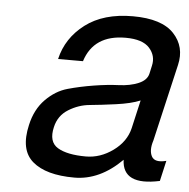

<svg xmlns="http://www.w3.org/2000/svg" viewBox="-45 -585 644 653"><g transform="rotate(5 277.0 -258.0)"><path d="M539 -60 523 10Q397 37 394 -51Q319 24 232 24Q135 24 89 -15.5Q43 -55 63 -141Q75 -195 108.5 -229Q142 -263 183 -274.5Q224 -286 270.5 -293.5Q317 -301 355.5 -302.5Q394 -304 422.5 -316Q451 -328 456 -351L462 -378Q470 -412 446.5 -438.5Q423 -465 365 -465Q256 -465 227 -373H142Q159 -446 221 -493Q283 -540 383 -540Q482 -540 523.5 -495.5Q565 -451 550 -388L489 -125Q478 -91 489 -70.5Q500 -50 539 -60ZM412 -161 434 -257Q403 -244 351.5 -237Q300 -230 262.5 -226.5Q225 -223 191 -202Q157 -181 148 -141Q136 -90 168.5 -70.5Q201 -51 265 -51Q314 -51 357.5 -82.5Q401 -114 412 -161Z"/></g></svg>

Font: Miedinger
Style: Italic
Weight: 400
Italic angle: -13°
Version: Version 001.000